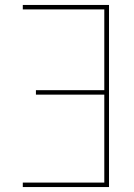

<svg xmlns="http://www.w3.org/2000/svg" viewBox="-20 -755 540 775"><path d="M72 0V-18H401V-373H125V-391H401V-717H72V-735H420V0Z"/></svg>

Font: Iosevka Thin
Style: Regular
Weight: 100
Monospace: yes
Designer: Belleve Invis
Foundry: Belleve Invis
Version: Version 32.5.0; ttfautohint (v1.8.4)